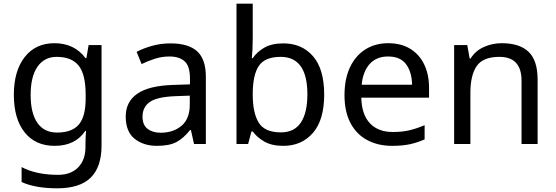

<svg xmlns="http://www.w3.org/2000/svg" viewBox="-20 -780 3013 1040"><path d="M275 -546Q328 -546 370.5 -526Q413 -506 443 -465H448L460 -536H530V9Q530 124 471.5 182Q413 240 290 240Q172 240 97 206V125Q176 167 295 167Q364 167 403.5 126.5Q443 86 443 16V-5Q443 -17 444 -39.5Q445 -62 446 -71H442Q388 10 276 10Q172 10 113.5 -63Q55 -136 55 -267Q55 -395 113.5 -470.5Q172 -546 275 -546ZM287 -472Q220 -472 183 -418.5Q146 -365 146 -266Q146 -167 182.5 -114.5Q219 -62 289 -62Q370 -62 407 -105.5Q444 -149 444 -246V-267Q444 -377 406 -424.5Q368 -472 287 -472Z M903 -545Q1001 -545 1048 -502Q1095 -459 1095 -365V0H1031L1014 -76H1010Q975 -32 936.5 -11Q898 10 830 10Q757 10 709 -28.5Q661 -67 661 -149Q661 -229 724 -272.5Q787 -316 918 -320L1009 -323V-355Q1009 -422 980 -448Q951 -474 898 -474Q856 -474 818 -461.5Q780 -449 747 -433L720 -499Q755 -518 803 -531.5Q851 -545 903 -545ZM929 -259Q829 -255 790.5 -227Q752 -199 752 -148Q752 -103 779.5 -82Q807 -61 850 -61Q918 -61 963 -98.5Q1008 -136 1008 -214V-262Z M1349 -575Q1349 -541 1347.5 -511.5Q1346 -482 1344 -465H1349Q1372 -499 1412 -522Q1452 -545 1515 -545Q1615 -545 1675.5 -475.5Q1736 -406 1736 -268Q1736 -130 1675 -60Q1614 10 1515 10Q1452 10 1412 -13Q1372 -36 1349 -68H1342L1324 0H1261V-760H1349ZM1500 -472Q1415 -472 1382 -423Q1349 -374 1349 -271V-267Q1349 -168 1381.5 -115.5Q1414 -63 1502 -63Q1574 -63 1609.5 -116Q1645 -169 1645 -269Q1645 -472 1500 -472Z M2083 -546Q2152 -546 2201.5 -516Q2251 -486 2277.5 -431.5Q2304 -377 2304 -304V-251H1937Q1939 -160 1983.5 -112.5Q2028 -65 2108 -65Q2159 -65 2198.5 -74.5Q2238 -84 2280 -102V-25Q2239 -7 2199 1.5Q2159 10 2104 10Q2028 10 1969.5 -21Q1911 -52 1878.5 -113.5Q1846 -175 1846 -264Q1846 -352 1875.5 -415Q1905 -478 1958.5 -512Q2012 -546 2083 -546ZM2082 -474Q2019 -474 1982.5 -433.5Q1946 -393 1939 -321H2212Q2211 -389 2180 -431.5Q2149 -474 2082 -474Z M2698 -546Q2794 -546 2843 -499.5Q2892 -453 2892 -349V0H2805V-343Q2805 -472 2685 -472Q2596 -472 2562 -422Q2528 -372 2528 -278V0H2440V-536H2511L2524 -463H2529Q2555 -505 2601 -525.5Q2647 -546 2698 -546Z"/></svg>

Font: Noto Sans Old Turkic
Style: Regular
Weight: 400
Designer: Monotype Design Team
Foundry: Monotype Imaging Inc.
Version: Version 2.003; ttfautohint (v1.8.4.7-5d5b)